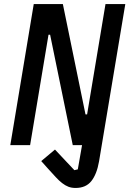

<svg xmlns="http://www.w3.org/2000/svg" viewBox="-20 -718 640 950"><path d="M31 0 147 -698H291L403 -152H411L502 -698H600L470 81Q459 144 432 178Q405 212 354 212Q334 212 318.5 206Q303 200 287.5 188Q272 176 255.5 158Q239 140 218 117L184 79L252 22L348 124L365 120L386 0H340L228 -546H220L129 0Z"/></svg>

Font: IBM Plex Mono Medium
Style: Italic
Weight: 500
Italic angle: -9°
Monospace: yes
Designer: Mike Abbink, Paul van der Laan, Pieter van Rosmalen
Foundry: Bold Monday
Version: Version 2.3